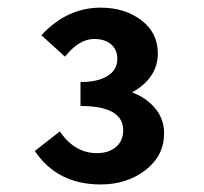

<svg xmlns="http://www.w3.org/2000/svg" viewBox="-20 -907 540 509"><path d="M247.1 -418Q131.8 -418 72.3 -506.8L138.7 -558.6Q177.7 -501 237.3 -501Q267.6 -501 287.1 -517.1Q306.6 -533.2 306.6 -561.5Q306.6 -626 193.4 -626V-689.5Q239.3 -689.5 265.1 -705.6Q291 -721.7 291 -751Q291 -775.4 274.4 -789.6Q257.8 -803.7 229.5 -803.7Q189.5 -803.7 152.3 -756.8L89.8 -813.5Q157.2 -886.7 247.1 -886.7Q310.5 -886.7 354.5 -853.5Q398.4 -820.3 398.4 -765.6Q398.4 -700.2 330.1 -662.1Q367.2 -648.4 391.1 -620.1Q415 -591.8 415 -553.7Q415 -494.1 365.7 -456.1Q316.4 -418 247.1 -418Z"/></svg>

Font: GenEi Gothic M Regular
Style: Bold
Weight: 700
Designer: o_tamon (Modified); [Source Han Sans]
Ryoko NISHIZUKA  (kana & ideographs); Paul D. Hunt (Latin, Greek & Cyrillic); Wenl
Version: Version 1.1a;Original Version 1.004